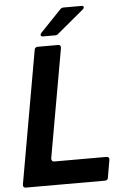

<svg xmlns="http://www.w3.org/2000/svg" viewBox="-63 -1009 671 1052"><g transform="rotate(-5 273.0 -482.5)"><path d="M36 0Q19 0 21 -18L150 -749Q153 -763 167 -763H280Q288 -763 291.5 -758Q295 -753 294 -745L188 -147V-145Q188 -138 192 -133.5Q196 -129 203 -129H491Q499 -129 502.5 -124Q506 -119 505 -112L488 -14Q486 0 471 0ZM202 -817Q196 -817 192.5 -819.5Q189 -822 189 -826Q189 -830 194 -837L309 -957Q316 -965 328 -965H425Q438 -965 438 -957Q438 -951 431 -945L287 -825Q280 -817 268 -817Z"/></g></svg>

Font: Open Sauce Two
Style: Bold Italic
Weight: 700
Italic angle: -10°
Designer: Alfredo Marco Pradil
Foundry: Creative Sauce Fz LLC
Version: Version 1.477